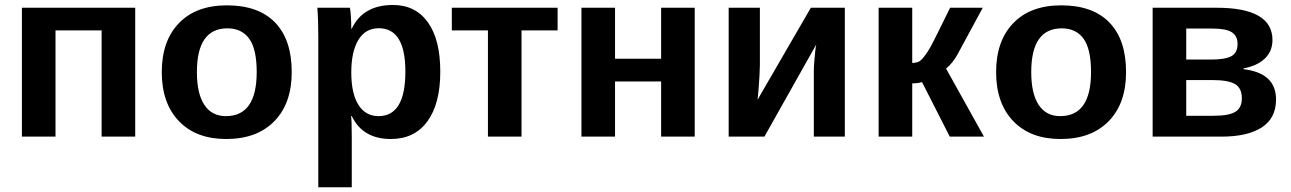

<svg xmlns="http://www.w3.org/2000/svg" viewBox="-20 -560 5290 787"><path d="M207.5 -435.5V0H69.8V-528.3H534.2V0H396.5V-435.5Z M1175.8 -264.6Q1175.8 -136.2 1104.5 -63.2Q1033.2 9.8 907.2 9.8Q783.7 9.8 713.4 -63.5Q643.1 -136.7 643.1 -264.6Q643.1 -392.1 713.4 -465.1Q783.7 -538.1 910.2 -538.1Q1039.6 -538.1 1107.7 -467.5Q1175.8 -397 1175.8 -264.6ZM1032.2 -264.6Q1032.2 -358.9 1001.5 -401.4Q970.7 -443.8 912.1 -443.8Q787.1 -443.8 787.1 -264.6Q787.1 -176.3 817.6 -130.1Q848.1 -84 905.8 -84Q1032.2 -84 1032.2 -264.6Z M1784.7 -266.6Q1784.7 -134.3 1731.7 -62.3Q1678.7 9.8 1582 9.8Q1467.3 9.8 1421.9 -84H1418.9Q1421.9 -69.3 1421.9 4.9V207.5H1284.7V-406.7Q1284.7 -444.3 1283.7 -474.6Q1282.7 -504.9 1280.8 -528.3H1414.1Q1416.5 -519.5 1418.2 -493.7Q1419.9 -467.8 1419.9 -442.4H1421.9Q1467.8 -539.6 1590.8 -539.6Q1683.1 -539.6 1733.9 -468.5Q1784.7 -397.5 1784.7 -266.6ZM1641.6 -266.6Q1641.6 -444.3 1532.7 -444.3Q1478 -444.3 1449 -396.5Q1419.9 -348.6 1419.9 -262.7Q1419.9 -177.2 1449 -130.6Q1478 -84 1531.7 -84Q1641.6 -84 1641.6 -266.6Z M2117.7 -435.5V0H1980V-435.5H1832V-528.3H2265.6V-435.5Z M2501 -226.1V0H2363.3V-528.3H2501V-319.3H2689.9V-528.3H2827.6V0H2689.9V-226.1Z M3325.7 -377.4 3113.3 0H2966.8V-528.3H3094.7V-291Q3094.7 -276.4 3093 -247.8Q3091.3 -219.2 3089.1 -191.4Q3086.9 -163.6 3085 -150.9L3303.7 -528.3H3442.9V0H3315.9V-268.6Q3315.9 -285.2 3317.6 -307.1Q3319.3 -329.1 3321.5 -348.9Q3323.7 -368.7 3325.7 -377.4Z M3719.2 -218.3V0H3581.5V-528.3H3719.2V-301.8Q3739.7 -302.7 3749.5 -309.3Q3759.3 -315.9 3770.5 -331.1Q3775.9 -338.4 3782.5 -348.4Q3789.1 -358.4 3795.9 -370.6Q3802.7 -382.8 3822.3 -422.4Q3841.8 -461.9 3874.5 -528.3H4008.3L3907.7 -342.3Q3886.7 -302.2 3857.9 -278.8L4013.2 0H3873L3759.3 -223.6Q3743.2 -218.3 3719.2 -218.3Z M4595.7 -264.6Q4595.7 -136.2 4524.4 -63.2Q4453.1 9.8 4327.1 9.8Q4203.6 9.8 4133.3 -63.5Q4063 -136.7 4063 -264.6Q4063 -392.1 4133.3 -465.1Q4203.6 -538.1 4330.1 -538.1Q4459.5 -538.1 4527.6 -467.5Q4595.7 -397 4595.7 -264.6ZM4452.1 -264.6Q4452.1 -358.9 4421.4 -401.4Q4390.6 -443.8 4332 -443.8Q4207 -443.8 4207 -264.6Q4207 -176.3 4237.5 -130.1Q4268.1 -84 4325.7 -84Q4452.1 -84 4452.1 -264.6Z M4966.3 -528.3Q5195.8 -528.3 5195.8 -396Q5195.8 -350.1 5164.6 -320.1Q5133.3 -290 5077.1 -279.8V-276.4Q5210.4 -260.7 5210.4 -152.3Q5210.4 -75.7 5152.1 -37.8Q5093.8 0 4986.8 0H4704.6V-528.3ZM4842.3 -315.9H4943.8Q5003.4 -315.9 5028.1 -330.1Q5052.7 -344.2 5052.7 -379.9Q5052.7 -412.6 5029.3 -427.7Q5005.9 -442.9 4950.2 -442.9H4842.3ZM4842.3 -85.4H4953.1Q5017.6 -85.4 5043.9 -101.8Q5070.3 -118.2 5070.3 -157.2Q5070.3 -198.7 5042.5 -215.3Q5014.6 -231.9 4947.8 -231.9H4842.3Z"/></svg>

Font: Arimo
Style: Bold
Weight: 700
Designer: Steve Matteson
Foundry: Monotype Imaging Inc.
Version: Version 1.33